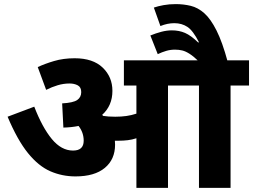

<svg xmlns="http://www.w3.org/2000/svg" viewBox="-20 -916 1234 936"><path d="M541 -211Q541 -139 491 -97.5Q441 -56 348 -56Q283 -56 225.5 -81Q168 -106 116.5 -169.5Q65 -233 17 -347L147 -396Q186 -295 232.5 -238.5Q279 -182 336 -182Q388 -182 388 -230Q388 -270 363 -302Q329 -295 289 -294L283 -412Q337 -415 356.5 -428.5Q376 -442 376 -467Q376 -491 359 -500Q342 -509 319 -509Q290 -509 261.5 -500.5Q233 -492 205 -478L164 -589Q198 -605 243.5 -618.5Q289 -632 344 -632Q433 -632 480.5 -586.5Q528 -541 528 -473Q528 -401 478 -356Q480 -353 483 -351Q495 -349 509.5 -348Q524 -347 542 -347Q571 -347 596 -350.5Q621 -354 645 -362V-499H584V-622H1194V-499H1104V0H950V-499H799V0H645V-242Q624 -235 602.5 -232.5Q581 -230 559 -230Q550 -230 540 -230Q541 -221 541 -211ZM951 -615Q924 -641 904.5 -653.5Q885 -666 868.5 -670Q852 -674 833 -674Q811 -674 790.5 -668Q770 -662 749 -652L713 -743Q740 -754 766.5 -761Q793 -768 818 -768Q853 -768 882 -755.5Q911 -743 946 -709L950 -710Q921 -767 893.5 -785Q866 -803 830 -803Q796 -803 762 -789L730 -879Q750 -886 777.5 -891Q805 -896 837 -896Q875 -896 910 -887.5Q945 -879 976 -851.5Q1007 -824 1035.5 -767.5Q1064 -711 1090 -615Z"/></svg>

Font: Noto Sans ExtraBold
Style: Regular
Weight: 800
Designer: Monotype Design Team
Foundry: Monotype Imaging Inc.
Version: Version 2.007